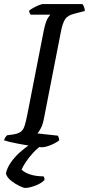

<svg xmlns="http://www.w3.org/2000/svg" viewBox="-30 -724 437 944"><path d="M174 0Q167 0 149 -2.5Q131 -5 107 -9Q83 -13 59 -17.5Q35 -22 16.5 -26.5Q-2 -31 -10 -34Q-8 -42 -3.5 -49Q1 -56 5 -59L35 -63Q60 -67 72.5 -76.5Q85 -86 91.5 -107Q98 -128 105 -164L185 -573Q195 -620 205.5 -635.5Q216 -651 218 -652H121Q119 -655 116.5 -659Q114 -663 113 -671Q120 -678 134 -685.5Q148 -693 161.5 -698.5Q175 -704 180 -704H375Q379 -700 383 -690.5Q387 -681 387 -670L337 -657Q303 -649 290.5 -630Q278 -611 270 -571L185 -136Q180 -111 170.5 -93Q161 -75 154 -68L254 -57Q257 -53 259 -46Q261 -39 261 -34Q245 -21 219 -10.5Q193 0 174 0ZM93 200Q86 200 65 190Q44 180 24 164Q4 148 -1 129Q5 101 23.5 74.5Q42 48 67 25.5Q92 3 118 -14L183 -15Q156 2 134 26Q112 50 97 72.5Q82 95 76 110Q91 125 119 134Q147 143 184 143Q186 146 188 150.5Q190 155 188 162Q172 178 143 189Q114 200 93 200Z"/></svg>

Font: Texturina Medium
Style: Italic
Weight: 500
Italic angle: -11°
Designer: Guillermo Torres Carreño
Foundry: Omnibus-Type
Version: Version 1.002